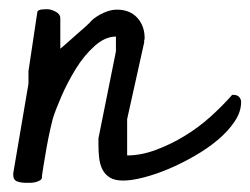

<svg xmlns="http://www.w3.org/2000/svg" viewBox="-20 -397 545 418"><path d="M8.8 -19.5 42 -214.8V-242.2L61.5 -372.1Q64.5 -376 72.3 -376.5Q80.1 -377 83 -377Q90.8 -377 101.1 -371.6Q111.3 -366.2 111.3 -357.4V-291Q115.2 -293.9 125 -302.7Q134.8 -311.5 146 -321.3Q157.2 -331.1 167 -339.8Q176.8 -348.6 179.7 -352.5Q190.4 -362.3 205.6 -369.1Q220.7 -376 234.4 -376Q262.7 -376 278.8 -358.4Q294.9 -340.8 294.9 -313.5Q294.9 -311.5 294.4 -311Q293.9 -310.5 293.9 -308.6V-304.7L256.8 -137.7V-58.6Q287.1 -58.6 319.8 -70.8Q352.5 -83 382.8 -101.6Q413.1 -120.1 439.5 -144Q465.8 -168 485.4 -190.4H489.3Q496.1 -190.4 500.5 -186Q504.9 -181.6 504.9 -174.8Q504.9 -153.3 490.7 -132.3Q476.6 -111.3 454.6 -92.8Q432.6 -74.2 403.8 -57.6Q375 -41 347.2 -29.3Q319.3 -17.6 293 -10.7Q266.6 -3.9 248 -3.9Q229.5 -3.9 218.8 -10.7Q208 -17.6 202.6 -28.8Q197.3 -40 195.8 -53.7Q194.3 -67.4 194.3 -83V-95.7L232.4 -285.2V-317.4Q209 -317.4 186 -296.9Q163.1 -276.4 145 -247.1Q127 -217.8 113.8 -187.5Q100.6 -157.2 94.7 -137.7Q92.8 -130.9 88.9 -113.3Q85 -95.7 81.5 -76.2Q78.1 -56.6 75.2 -39.1Q72.3 -21.5 71.3 -13.7Q72.3 -7.8 67.9 -4.9Q63.5 -2 57.6 -0.5Q51.8 1 45.4 1Q39.1 1 35.2 1Q26.4 1 17.6 -2Q8.8 -4.9 8.8 -16.6Z"/></svg>

Font: Cedarville Cursive
Style: Regular
Weight: 400
Designer: Kimberly Geswein
Foundry: Kimberly Geswein
Version: Version 1.001 2010